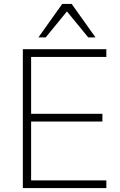

<svg xmlns="http://www.w3.org/2000/svg" viewBox="-20 -955 610 975"><path d="M96 0V-705H520V-666H138V-377H500V-338H138V-39H520V0ZM175 -765 296 -935H344L465 -765H428L320 -897L212 -765Z"/></svg>

Font: Nunito Sans 12pt ExtraLight 12pt ExtraLight
Style: Regular
Weight: 250
Version: Version 3.101;gftools[0.9.27]